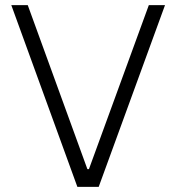

<svg xmlns="http://www.w3.org/2000/svg" viewBox="-20 -727 686 747"><path d="M320 -69H326L559 -707H622L364 0H281L24 -707H88Z"/></svg>

Font: 42dot Sans Light Light
Style: Regular
Weight: 300
Version: Version 1.000